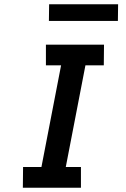

<svg xmlns="http://www.w3.org/2000/svg" viewBox="-20 -879 590 899"><path d="M359 0H87L88 -97H174L266 -573H195V-670H467L466 -573H380L288 -97H359ZM532 -781H209L210 -859H533Z"/></svg>

Font: Lode
Style: Bold Italic
Weight: 700
Italic angle: -11°
Monospace: yes
Designer: Belleve Invis
Foundry: Belleve Invis
Version: Version 29.2.0; ttfautohint (v1.8.3)